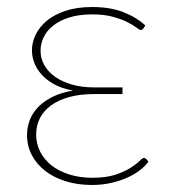

<svg xmlns="http://www.w3.org/2000/svg" viewBox="-20 -521 486 547"><path d="M403 -60.5Q394 -48 378.5 -36Q363 -24 342.2 -14.8Q321.5 -5.5 296.2 0.2Q271 6 242 6Q201.5 6 167.5 -4.5Q133.5 -15 109 -34Q84.5 -53 70.8 -79Q57 -105 57 -136Q57 -159 65 -179.5Q73 -200 89.5 -216.8Q106 -233.5 130.5 -245.5Q155 -257.5 188 -263Q155.5 -269 133.2 -281.5Q111 -294 97.2 -310Q83.5 -326 77.2 -343.5Q71 -361 71 -377.5Q71 -400 81.5 -422Q92 -444 113.2 -461.8Q134.5 -479.5 166.8 -490.2Q199 -501 242.5 -501Q294 -501 331.2 -486.5Q368.5 -472 394 -448.5L388 -439.5Q385 -435.5 381 -435.5Q377.5 -435.5 368.5 -442.5Q359.5 -449.5 343.2 -457.8Q327 -466 302.2 -473Q277.5 -480 243 -480Q205 -480 177.2 -471.2Q149.5 -462.5 131.2 -447.8Q113 -433 104.2 -414.5Q95.5 -396 95.5 -376.5Q95.5 -354.5 106.2 -335.5Q117 -316.5 137 -302.2Q157 -288 185.2 -280Q213.5 -272 248 -272H329V-253H248Q208 -253 177.2 -244.5Q146.5 -236 125.5 -220.8Q104.5 -205.5 93.8 -184.5Q83 -163.5 83 -138Q83 -111 94.8 -88.2Q106.5 -65.5 127.5 -49.2Q148.5 -33 178 -23.8Q207.5 -14.5 243 -14.5Q282 -14.5 308.5 -23.2Q335 -32 351.8 -42.8Q368.5 -53.5 377.2 -62.2Q386 -71 390 -71Q394 -71 396.5 -68Z"/></svg>

Font: Lato ExtraLight
Style: Regular
Weight: 275
Designer: Lukasz Dziedzic with Adam Twardoch and Botio Nikoltchev
Foundry: tyPoland Lukasz Dziedzic
Version: Version 2.015; 2015-08-06; http://www.latofonts.com/